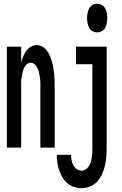

<svg xmlns="http://www.w3.org/2000/svg" viewBox="-20 -775 640 1008"><path d="M16 0V-530H91V-446Q95 -462 101 -477Q107 -492 117 -506.5Q127 -521 141.5 -529.5Q156 -538 172 -538Q189 -538 203 -530Q217 -522 227 -508Q237 -494 243 -479Q249 -464 253.5 -448.5Q258 -433 260.5 -417Q263 -401 264.5 -385Q266 -369 266.5 -352.5Q267 -336 267 -320V0H192V-320Q192 -329 192 -338.5Q192 -348 191 -357Q190 -366 188.5 -375Q187 -384 185 -393Q183 -402 179.5 -410.5Q176 -419 171 -427Q166 -435 158 -440.5Q150 -446 141 -446Q132 -446 124.5 -440.5Q117 -435 111.5 -427Q106 -419 103 -410.5Q100 -402 98 -393Q96 -384 94.5 -375Q93 -366 92 -357Q91 -348 91 -338.5Q91 -329 91 -320V0ZM490 -605Q477 -605 465.5 -611.5Q454 -618 448 -629.5Q442 -641 439.5 -654Q437 -667 437 -680Q437 -693 439.5 -706Q442 -719 448 -730.5Q454 -742 465.5 -748.5Q477 -755 490 -755Q503 -755 514.5 -748.5Q526 -742 532.5 -730.5Q539 -719 541 -706Q543 -693 543 -680Q543 -667 541 -654Q539 -641 532.5 -629.5Q526 -618 514.5 -611.5Q503 -605 490 -605ZM408 213Q388 213 368.5 206.5Q349 200 333.5 186.5Q318 173 307.5 155.5Q297 138 290.5 118.5Q284 99 281 79Q278 59 278 38H353Q353 52 355.5 65.5Q358 79 364.5 91.5Q371 104 382.5 112.5Q394 121 408 121Q420 121 430 114Q440 107 446.5 97Q453 87 456.5 75.5Q460 64 462 52.5Q464 41 464.5 29Q465 17 465 5V-438H379V-530H540V5Q540 28 538 51Q536 74 530.5 96.5Q525 119 515.5 140Q506 161 490.5 178Q475 195 453 204Q431 213 408 213Z"/></svg>

Font: Iosevka Curly SmBdEx
Style: Regular
Weight: 600
Width: 7
Monospace: yes
Designer: Belleve Invis
Foundry: Belleve Invis
Version: Version 11.1.0; ttfautohint (v1.8.3)